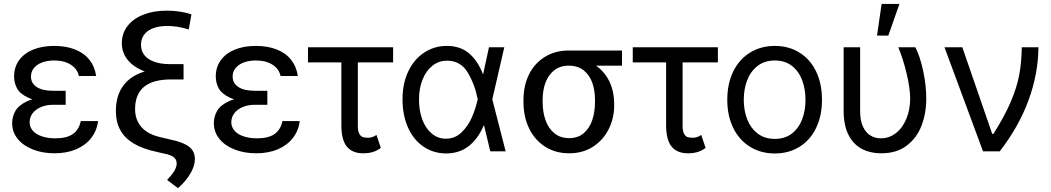

<svg xmlns="http://www.w3.org/2000/svg" viewBox="-20 -771 5356 978"><path d="M314.5 -276.4V-237.3H251Q215.8 -237.3 188.5 -225.6Q161.1 -213.9 146 -193.8Q130.9 -173.8 130.9 -148.4Q130.9 -124 147 -105.5Q163.1 -86.9 192.9 -76.7Q222.7 -66.4 261.7 -66.4Q319.3 -66.4 350.6 -87.9Q381.8 -109.4 391.6 -154.3H479.5Q473.6 -105.5 444.8 -68.4Q416 -31.2 368.2 -10.7Q320.3 9.8 257.8 9.8Q196.3 9.8 147 -9.8Q97.7 -29.3 69.8 -64Q42 -98.6 42 -143.6Q42 -177.7 59.1 -207Q76.2 -236.3 120.6 -256.3Q165 -276.4 242.2 -276.4ZM51.8 -380.9Q51.8 -429.7 77.6 -464.8Q103.5 -500 149.4 -518.6Q195.3 -537.1 255.9 -537.1Q316.4 -537.1 362.3 -519Q408.2 -501 435.5 -466.3Q462.9 -431.6 469.7 -383.8H381.8Q374 -419.9 340.8 -441.4Q307.6 -462.9 255.9 -462.9Q220.7 -462.9 193.8 -452.6Q167 -442.4 152.3 -423.8Q137.7 -405.3 137.7 -380.9Q137.7 -347.7 166.5 -328.1Q195.3 -308.6 251 -308.6H314.5V-253.9H242.2Q167 -253.9 125 -272.9Q83 -292 67.4 -319.8Q51.8 -347.7 51.8 -380.9Z M832 -638.7Q790 -638.7 760.3 -627.4Q730.5 -616.2 714.4 -594.7Q698.2 -573.2 698.2 -543Q698.2 -511.7 715.8 -489.7Q733.4 -467.8 766.6 -456.1Q799.8 -444.3 846.7 -444.3H915V-386.7H844.7Q772.5 -386.7 717.3 -407.2Q662.1 -427.7 631.3 -464.8Q600.6 -502 600.6 -551.8Q600.6 -600.6 629.4 -638.2Q658.2 -675.8 710.4 -696.3Q762.7 -716.8 830.1 -716.8Q865.2 -716.8 898.9 -711.4Q932.6 -706.1 955.1 -697.3L941.4 -621.1Q908.2 -630.9 882.8 -634.8Q857.4 -638.7 832 -638.7ZM915 -423.8V-366.2H846.7Q789.1 -366.2 749 -349.6Q709 -333 688.5 -299.3Q668 -265.6 668 -215.8Q668 -179.7 682.1 -150.9Q696.3 -122.1 724.1 -102.5Q752 -83 793 -73.2L846.7 -60.5Q892.6 -50.8 919.9 -37.6Q947.3 -24.4 960 -5.9Q972.7 12.7 972.7 39.1Q972.7 74.2 949.2 113.8Q925.8 153.3 886.7 187.5L831.1 145.5Q860.4 114.3 870.1 95.7Q879.9 77.1 879.9 62.5Q879.9 47.9 873 38.1Q866.2 28.3 851.1 21.5Q835.9 14.6 808.6 9.8L779.3 2.9Q707 -12.7 661.1 -40Q615.2 -67.4 592.8 -108.4Q570.3 -149.4 570.3 -206.1Q570.3 -277.3 602.1 -326.2Q633.8 -375 695.3 -399.4Q756.8 -423.8 844.7 -423.8Z M1341.8 -276.4V-237.3H1278.3Q1243.2 -237.3 1215.8 -225.6Q1188.5 -213.9 1173.3 -193.8Q1158.2 -173.8 1158.2 -148.4Q1158.2 -124 1174.3 -105.5Q1190.4 -86.9 1220.2 -76.7Q1250 -66.4 1289.1 -66.4Q1346.7 -66.4 1377.9 -87.9Q1409.2 -109.4 1418.9 -154.3H1506.8Q1501 -105.5 1472.2 -68.4Q1443.4 -31.2 1395.5 -10.7Q1347.7 9.8 1285.2 9.8Q1223.6 9.8 1174.3 -9.8Q1125 -29.3 1097.2 -64Q1069.3 -98.6 1069.3 -143.6Q1069.3 -177.7 1086.4 -207Q1103.5 -236.3 1147.9 -256.3Q1192.4 -276.4 1269.5 -276.4ZM1079.1 -380.9Q1079.1 -429.7 1105 -464.8Q1130.9 -500 1176.8 -518.6Q1222.7 -537.1 1283.2 -537.1Q1343.8 -537.1 1389.6 -519Q1435.5 -501 1462.9 -466.3Q1490.2 -431.6 1497.1 -383.8H1409.2Q1401.4 -419.9 1368.2 -441.4Q1335 -462.9 1283.2 -462.9Q1248 -462.9 1221.2 -452.6Q1194.3 -442.4 1179.7 -423.8Q1165 -405.3 1165 -380.9Q1165 -347.7 1193.8 -328.1Q1222.7 -308.6 1278.3 -308.6H1341.8V-253.9H1269.5Q1194.3 -253.9 1152.3 -272.9Q1110.4 -292 1094.7 -319.8Q1079.1 -347.7 1079.1 -380.9Z M1982.4 -453.1H1548.8V-530.3H1982.4ZM1802.7 -530.3V-129.9Q1802.7 -102.5 1810.5 -88.9Q1818.4 -75.2 1829.1 -72.3Q1839.8 -69.3 1855.5 -69.3Q1867.2 -69.3 1878.9 -73.7Q1890.6 -78.1 1897.5 -84L1919.9 -17.6Q1898.4 -2 1877.4 3.9Q1856.4 9.8 1830.1 9.8Q1774.4 9.8 1746.6 -24.4Q1718.8 -58.6 1718.8 -133.8V-530.3Z M2030.3 -265.6Q2030.3 -344.7 2059.1 -406.2Q2087.9 -467.8 2139.6 -502.4Q2191.4 -537.1 2255.9 -537.1Q2325.2 -537.1 2369.6 -499Q2414.1 -460.9 2440.4 -392.6H2472.7L2487.3 -266.6L2555.7 0H2477.5L2413.1 -266.6Q2398.4 -341.8 2362.3 -401.9Q2326.2 -461.9 2256.8 -461.9Q2215.8 -461.9 2183.6 -437Q2151.4 -412.1 2132.8 -366.7Q2114.3 -321.3 2114.3 -263.7Q2114.3 -207 2131.3 -161.6Q2148.4 -116.2 2179.7 -90.3Q2210.9 -64.5 2251 -64.5Q2297.9 -64.5 2331.5 -97.2Q2365.2 -129.9 2384.3 -174.8Q2403.3 -219.7 2413.1 -263.7L2470.7 -530.3H2548.8L2487.3 -263.7L2472.7 -132.8H2444.3Q2416 -65.4 2368.2 -27.3Q2320.3 10.7 2251 10.7Q2185.5 9.8 2135.3 -25.4Q2085 -60.5 2057.6 -123Q2030.3 -185.5 2030.3 -265.6Z M2877 -513.7Q2887.7 -512.7 2897.5 -507.3Q2907.2 -502 2919.9 -491.2Q2926.8 -486.3 2935.1 -481Q2943.4 -475.6 2953.1 -470.2Q2962.9 -464.8 2972.7 -460Q3014.6 -443.4 3045.4 -411.6Q3076.2 -379.9 3092.3 -336.9Q3108.4 -293.9 3108.4 -242.2V-232.4Q3108.4 -168.9 3080.6 -113.3Q3052.7 -57.6 3001 -23.9Q2949.2 9.8 2878.9 9.8Q2808.6 9.8 2755.9 -24.4Q2703.1 -58.6 2674.8 -117.7Q2646.5 -176.8 2646.5 -251V-262.7Q2646.5 -334 2674.3 -391.1Q2702.1 -448.2 2754.9 -481Q2807.6 -513.7 2877 -513.7ZM2878.9 -67.4Q2923.8 -67.4 2953.1 -92.3Q2982.4 -117.2 2996.6 -158.7Q3010.7 -200.2 3010.7 -251V-262.7Q3010.7 -311.5 2996.6 -350.6Q2982.4 -389.6 2952.6 -413.1Q2922.9 -436.5 2877 -436.5Q2833 -436.5 2803.2 -413.1Q2773.4 -389.6 2758.8 -350.6Q2744.1 -311.5 2744.1 -262.7V-251Q2744.1 -200.2 2758.8 -158.7Q2773.4 -117.2 2803.7 -92.3Q2834 -67.4 2878.9 -67.4ZM3148.4 -436.5H2877V-513.7H3148.4Z M3636.7 -453.1H3203.1V-530.3H3636.7ZM3457 -530.3V-129.9Q3457 -102.5 3464.8 -88.9Q3472.7 -75.2 3483.4 -72.3Q3494.1 -69.3 3509.8 -69.3Q3521.5 -69.3 3533.2 -73.7Q3544.9 -78.1 3551.8 -84L3574.2 -17.6Q3552.7 -2 3531.7 3.9Q3510.7 9.8 3484.4 9.8Q3428.7 9.8 3400.9 -24.4Q3373 -58.6 3373 -133.8V-530.3Z M3684.6 -262.7Q3684.6 -344.7 3714.8 -406.7Q3745.1 -468.8 3800.3 -502.9Q3855.5 -537.1 3926.8 -537.1Q3998 -537.1 4052.7 -502.9Q4107.4 -468.8 4137.2 -406.7Q4167 -344.7 4167 -262.7Q4167 -181.6 4137.2 -119.6Q4107.4 -57.6 4052.7 -23.4Q3998 10.7 3926.8 10.7Q3855.5 10.7 3800.3 -23.4Q3745.1 -57.6 3714.8 -119.6Q3684.6 -181.6 3684.6 -262.7ZM4083 -262.7Q4083 -317.4 4065.9 -362.8Q4048.8 -408.2 4013.7 -435.5Q3978.5 -462.9 3926.8 -462.9Q3875 -462.9 3839.4 -435.5Q3803.7 -408.2 3786.1 -362.8Q3768.6 -317.4 3768.6 -262.7Q3768.6 -208 3786.1 -163.1Q3803.7 -118.2 3839.4 -90.8Q3875 -63.5 3926.8 -63.5Q3978.5 -63.5 4013.7 -90.8Q4048.8 -118.2 4065.9 -163.1Q4083 -208 4083 -262.7Z M4361.3 -530.3V-204.1Q4361.3 -156.2 4376 -125.5Q4390.6 -94.7 4414.1 -80.6Q4437.5 -66.4 4466.8 -66.4Q4509.8 -66.4 4543.9 -93.3Q4578.1 -120.1 4597.2 -167Q4616.2 -213.9 4616.2 -269.5Q4615.2 -325.2 4598.1 -396.5Q4581.1 -467.8 4555.7 -530.3H4642.6Q4666 -485.4 4682.1 -411.1Q4698.2 -336.9 4698.2 -269.5Q4698.2 -193.4 4673.8 -130.4Q4649.4 -67.4 4598.1 -28.8Q4546.9 9.8 4469.7 9.8Q4411.1 9.8 4368.2 -13.7Q4325.2 -37.1 4301.3 -85.4Q4277.3 -133.8 4277.3 -206.1V-530.3ZM4470.7 -751H4561.5L4504.9 -589.8H4447.3Z M4791 -530.3H4881.8L5034.2 -88.9H5040Q5097.7 -179.7 5128.4 -252Q5159.2 -324.2 5171.4 -388.2Q5183.6 -452.1 5184.6 -530.3H5269.5Q5268.6 -395.5 5219.2 -260.7Q5169.9 -126 5072.3 0H4987.3Z"/></svg>

Font: Pretendard JP Variable
Style: Regular
Weight: 400
Designer: Base glyphs from Inter by Rasmus Andersson; Hangul glyphs from Noto Sans CJK(Source Han Sans) by Jang Soo-young and Kang
Foundry: Kil Hyung-jin
Version: Version 1.307;Glyphs 3.2 (3192)